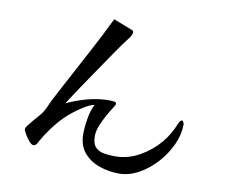

<svg xmlns="http://www.w3.org/2000/svg" viewBox="-82 -837 1165 978"><g transform="rotate(10 500.0 -348.0)"><path d="M873 -266Q873 -215 849 -162Q825 -109 784.5 -64Q744 -19 693.5 9Q643 37 591 37Q539 37 490 20Q441 3 409.5 -34Q378 -71 378 -131Q378 -166 385.5 -210.5Q393 -255 409 -286Q388 -282 360.5 -265.5Q333 -249 307.5 -229Q282 -209 266 -193Q237 -164 209.5 -127Q182 -90 162 -54Q160 -50 158 -46Q156 -42 154 -39Q147 -30 136 -30Q128 -30 115 -45Q102 -60 91.5 -78Q81 -96 81 -103Q81 -110 91 -123.5Q101 -137 115 -153Q129 -169 141.5 -183.5Q154 -198 158 -205Q167 -219 174 -235Q181 -251 188 -266Q203 -295 218 -323.5Q233 -352 248 -380Q295 -468 342 -556Q389 -644 432 -733L517 -700Q525 -696 531.5 -694.5Q538 -693 538 -682Q538 -676 534.5 -670Q531 -664 529 -659Q525 -654 521.5 -649Q518 -644 514 -639Q486 -602 459.5 -563Q433 -524 407 -486Q370 -432 333 -377.5Q296 -323 261 -268Q311 -292 368 -307Q425 -322 480 -322Q487 -322 501.5 -320.5Q516 -319 516 -309Q516 -305 504 -287Q492 -269 477 -242Q462 -215 450 -185.5Q438 -156 438 -129Q438 -91 454.5 -73.5Q471 -56 497.5 -51Q524 -46 555 -46Q623 -46 682.5 -79.5Q742 -113 785 -164Q804 -187 818.5 -212Q833 -237 844 -264Q846 -267 847 -270Q848 -273 850 -276Q852 -279 855 -282Q858 -285 862 -285Q867 -285 870 -277Q873 -269 873 -266Z"/></g></svg>

Font: Kaisei Opti Medium
Style: Regular
Weight: 500
Designer: Font-Kai, 金井和夫
Foundry: KAZUO KANAI
Version: Version 5.003